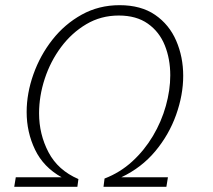

<svg xmlns="http://www.w3.org/2000/svg" viewBox="-20 -722 824 742"><path d="M35 0 41 -37H218Q148 -76 115.5 -143.5Q83 -211 83 -289Q83 -361 109 -434.5Q135 -508 182.5 -568.5Q230 -629 296 -665.5Q362 -702 442 -702Q525 -702 579.5 -664.5Q634 -627 661 -564.5Q688 -502 688 -429Q688 -355 660.5 -278Q633 -201 580 -137.5Q527 -74 449 -37H629L623 0H380L384 -32Q444 -55 491 -98Q538 -141 571 -196.5Q604 -252 621 -313Q638 -374 638 -431Q638 -494 617 -546.5Q596 -599 551.5 -630.5Q507 -662 439 -662Q370 -662 313.5 -628.5Q257 -595 216 -540Q175 -485 153 -418Q131 -351 131 -284Q131 -203 167.5 -133.5Q204 -64 283 -30L279 0Z"/></svg>

Font: Bitter Light
Style: Italic
Weight: 300
Italic angle: -9°
Designer: Sol Matas, and Bitter project Authors
Foundry: Sol Matas
Version: Version 2.001